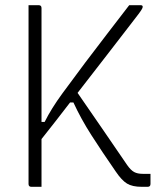

<svg xmlns="http://www.w3.org/2000/svg" viewBox="-20 -720 640 740"><path d="M90 -700H129Q140 -700 140 -689V-250H152Q178 -302 220.5 -360Q263 -418 308 -478Q351 -534 393 -589.5Q435 -645 478 -700H522Q530 -700 530 -694Q530 -691 527.5 -686Q525 -681 515.5 -668Q506 -655 484 -627Q444 -575 391 -506.5Q338 -438 279 -362Q327 -293 374.5 -223.5Q422 -154 470 -84Q484 -64 497 -57Q510 -50 530 -50H560V-11Q560 0 549 0H526Q490 0 469.5 -12.5Q449 -25 426 -59Q372 -137 332 -199.5Q292 -262 263 -325H250Q223 -290 195.5 -254.5Q168 -219 140 -184V0H101Q90 0 90 -11Z"/></svg>

Font: Recursive Mn Lnr St Lt
Style: Regular
Weight: 300
Monospace: yes
Version: Version 1.079;hotconv 1.0.112;makeotfexe 2.5.65598; ttfautoh